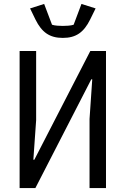

<svg xmlns="http://www.w3.org/2000/svg" viewBox="-20 -958 640 978"><path d="M79.9 0H160.2L445 -554H449.9L436.1 -351.9V0H519.9V-698.2H440L154.8 -144.2H149.9L164.1 -345.9V-698.2H79.9ZM133.2 -915.1 160.9 -858C192.8 -794 231.9 -764.9 300.1 -764.9C367.9 -764.9 407 -794 438.9 -858L467 -915.1L394.9 -937.9L355.1 -832C340.9 -827.1 316.1 -826 300.1 -826C284.1 -826 258.9 -827.1 245 -832L204.9 -937.9Z"/></svg>

Font: Margiela Mono
Style: Regular
Weight: 400
Designer: Mike Abbink, Paul van der Laan, Pieter van Rosmalen
Foundry: Bold Monday
Version: Version 2.003 2021